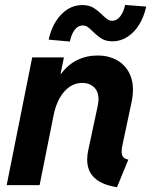

<svg xmlns="http://www.w3.org/2000/svg" viewBox="-20 -758 619 786"><path d="M336.9 -104.5Q336.9 -122.6 341.3 -143.1L379.9 -323.7Q383.3 -341.8 383.3 -351.6Q383.3 -383.8 364.7 -401.1Q346.2 -418.5 316.9 -418.5Q274.4 -418.5 243.4 -383.5Q212.4 -348.6 199.7 -287.6L142.1 0H7.3L111.8 -522.9H241.7L228 -455.6H230Q257.8 -493.2 295.9 -512Q334 -530.8 380.4 -530.8Q422.9 -530.8 455.6 -513.4Q488.3 -496.1 506.3 -464.4Q524.4 -432.6 524.4 -390.1Q524.4 -367.2 519.5 -344.2L481.4 -164.6Q478 -149.4 478 -137.7Q478 -122.6 484.6 -115Q491.2 -107.4 505.4 -104.5L459 8.3Q336.9 -10.3 336.9 -104.5ZM315.9 -737.3Q343.3 -737.3 360.8 -727.1Q378.4 -716.8 397.9 -697.8Q410.6 -685.1 419.7 -679Q428.7 -672.9 439.5 -672.9Q458 -672.9 471.9 -690.7Q485.8 -708.5 492.2 -737.8L578.6 -731Q569.3 -688.5 549.1 -656.2Q528.8 -624 500.7 -606.4Q472.7 -588.9 440.9 -588.9Q414.6 -588.9 397.7 -598.9Q380.9 -608.9 361.3 -627.9Q348.1 -641.1 338.9 -647.5Q329.6 -653.8 318.4 -653.8Q299.3 -653.8 285.6 -635.7Q272 -617.7 266.1 -587.9L179.2 -595.7Q188.5 -638.7 208.7 -670.7Q229 -702.6 256.6 -720Q284.2 -737.3 315.9 -737.3Z"/></svg>

Font: Reddit Sans Fudge
Style: Bold
Weight: 700
Italic angle: -11.25°
Designer: Stephen Hutchings
Version: Version 1.013